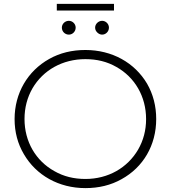

<svg xmlns="http://www.w3.org/2000/svg" viewBox="-20 -962 878 987"><path d="M55 -350C55 -283 71 -223 103 -169C166 -61 282 5 419 5C488 5 550 -10 605 -41C716 -102 783 -215 783 -350C783 -417 767 -478 736 -532C672 -640 556 -705 419 -705C350 -705 288 -690 233 -659C122 -597 55 -483 55 -350ZM106 -350C106 -408 120 -461 147 -508C202 -602 302 -658 419 -658C478 -658 531 -645 578 -618C673 -565 731 -466 731 -350C731 -292 717 -240 690 -193C635 -99 536 -42 419 -42C360 -42 307 -55 260 -82C164 -135 106 -234 106 -350ZM272 -908H566V-942H272ZM298 -820C298 -800 314 -784 334 -784C353 -784 369 -800 369 -820C369 -839 353 -855 334 -855C314 -855 298 -839 298 -820ZM480 -795C487 -788 496 -784 505 -784C524 -784 540 -800 540 -820C540 -839 524 -855 505 -855C486 -855 469 -839 469 -820C469 -810 473 -802 480 -795Z"/></svg>

Font: Montserrat Light
Style: Regular
Weight: 300
Designer: Julieta Ulanovsky
Foundry: Julieta Ulanovsky
Version: Version 7.200